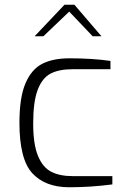

<svg xmlns="http://www.w3.org/2000/svg" viewBox="-20 -784 530 810"><path d="M62 -266Q62 -373 87.5 -432.5Q113 -492 158.5 -515Q204 -538 273 -538Q370 -538 446 -527V-492H286Q229 -492 193.5 -473.5Q158 -455 139 -405Q120 -355 120 -263Q120 -176 140 -127Q160 -78 196 -59.5Q232 -41 286 -41H454V-6Q362 6 272 6Q171 6 116.5 -53Q62 -112 62 -266ZM252 -764H294L408 -631H371L272 -735L163 -631H126Z"/></svg>

Font: Exo Light
Style: Regular
Weight: 300
Designer: Natanael Gama
Foundry: Natanael Gama
Version: Version 1.500; ttfautohint (v1.6)